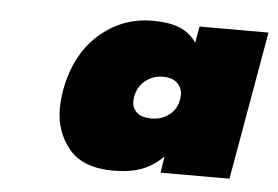

<svg xmlns="http://www.w3.org/2000/svg" viewBox="-36 -759 659 455"><g transform="rotate(5 293.0 -531.0)"><path d="M113 -530Q129 -616 183.5 -664Q238 -712 310 -712Q351 -712 375.5 -701.5Q400 -691 415 -669L422 -708H586L524 -355H360L366 -394Q343 -371 315.5 -360.5Q288 -350 248 -350Q175 -350 142 -390.5Q109 -431 109 -485Q109 -506 113 -530ZM282 -529Q281 -523 281 -518Q281 -502 292.5 -491.5Q304 -481 328 -481Q351 -481 369 -494.5Q387 -508 391 -532Q392 -538 392 -543Q392 -559 380.5 -570.5Q369 -582 346 -582Q323 -582 305 -568Q287 -554 282 -529Z"/></g></svg>

Font: Fz Poppins Black
Style: Italic
Weight: 900
Italic angle: -10°
Designer: Ninad Kale (Devanagari), Jonny Pinhorn (Latin)
Foundry: Indian Type Foundry
Version: Vit hóa bi Vntype.Com & FontZin.Com